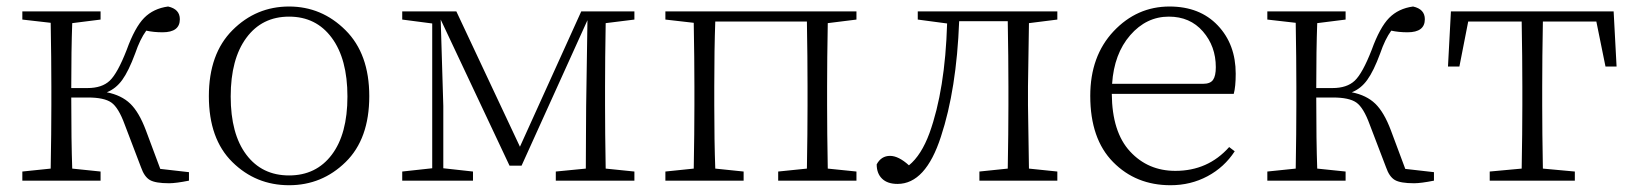

<svg xmlns="http://www.w3.org/2000/svg" viewBox="-20 -541 4894 575"><path d="M460 -35.2 545.9 -25.4V0Q506.8 7.8 486.3 7.8Q445.3 7.8 428.7 -2Q412.1 -11.7 402.3 -40L353.5 -168Q335 -218.8 313.5 -233.9Q292 -249 243.2 -249H193.4Q193.4 -117.2 196.3 -36.1L281.2 -27.3V0H46.9V-27.3L131.8 -36.1Q133.8 -145.5 133.8 -225.6V-282.2Q133.8 -363.3 131.8 -472.7L46.9 -482.4V-506.8H281.2V-482.4L196.3 -471.7Q193.4 -392.6 193.4 -277.3H242.2Q285.2 -277.3 308.6 -299.3Q332 -321.3 359.4 -391.6Q383.8 -459 411.6 -487.3Q439.5 -515.6 483.4 -521.5Q518.6 -513.7 518.6 -483.4Q518.6 -444.3 466.8 -444.3Q440.4 -444.3 418 -449.2Q399.4 -423.8 384.8 -380.9Q365.2 -328.1 346.2 -301.8Q327.1 -275.4 299.8 -264.6Q343.8 -255.9 370.1 -230.5Q396.5 -205.1 417 -150.4Z M845.7 13.7Q746.1 13.7 675.8 -55.7Q605.5 -125 605.5 -252.9Q605.5 -379.9 676.3 -450.7Q747.1 -521.5 845.7 -521.5Q943.4 -521.5 1014.6 -450.7Q1085.9 -379.9 1085.9 -252.9Q1085.9 -125 1015.1 -55.7Q944.3 13.7 845.7 13.7ZM717.8 -77.6Q764.6 -15.6 845.7 -15.6Q926.8 -15.6 973.6 -77.6Q1020.5 -139.6 1020.5 -252Q1020.5 -364.3 973.6 -427.7Q926.8 -491.2 845.7 -491.2Q764.6 -491.2 717.8 -427.7Q670.9 -364.3 670.9 -252Q670.9 -139.6 717.8 -77.6Z M1879.9 -482.4 1793.9 -471.7Q1792 -362.3 1792 -282.2V-225.6Q1792 -145.5 1793.9 -36.1L1879.9 -27.3V0H1644.5V-27.3L1734.4 -36.1Q1734.4 -67.4 1734.9 -138.7Q1735.4 -210 1735.4 -222.7L1739.3 -480.5L1542 -44.9H1505.9L1299.8 -482.4L1307.6 -223.6V-37.1L1396.5 -27.3V0H1184.6V-27.3L1274.4 -37.1V-470.7L1184.6 -482.4V-506.8H1346.7L1537.1 -101.6L1720.7 -506.8H1879.9Z M2544.9 -482.4 2459 -471.7Q2457 -362.3 2457 -282.2V-225.6Q2457 -145.5 2459 -36.1L2544.9 -27.3V0H2310.5V-27.3L2396.5 -36.1Q2398.4 -145.5 2398.4 -225.6V-282.2Q2398.4 -367.2 2396.5 -476.6H2122.1Q2119.1 -394.5 2119.1 -282.2V-225.6Q2119.1 -118.2 2122.1 -36.1L2207 -27.3V0H1972.7V-27.3L2057.6 -36.1Q2059.6 -145.5 2059.6 -225.6V-282.2Q2059.6 -363.3 2057.6 -472.7L1972.7 -482.4V-506.8H2544.9Z M3146.5 -482.4 3061.5 -471.7Q3058.6 -310.5 3058.6 -282.2V-225.6Q3058.6 -200.2 3061.5 -36.1L3146.5 -27.3V0H2913.1V-27.3L2998 -36.1Q3000 -145.5 3000 -225.6V-282.2Q3000 -368.2 2998 -477.5H2852.5Q2844.7 -273.4 2797.9 -131.8Q2752 9.8 2668 9.8Q2637.7 9.8 2621.6 -5.9Q2605.5 -21.5 2605.5 -48.8Q2619.1 -74.2 2645.5 -74.2Q2670.9 -74.2 2702.1 -45.9Q2739.3 -76.2 2763.7 -142.6Q2810.5 -272.5 2816.4 -470.7L2728.5 -482.4V-506.8H3146.5Z M3310.5 -290H3583Q3604.5 -290 3612.8 -301.8Q3621.1 -313.5 3621.1 -339.8Q3621.1 -402.3 3582.5 -446.8Q3543.9 -491.2 3480.5 -491.2Q3413.1 -491.2 3364.7 -435.5Q3316.4 -379.9 3310.5 -290ZM3674.8 -259.8H3309.6Q3310.5 -145.5 3364.3 -87.4Q3418 -29.3 3500 -29.3Q3597.7 -29.3 3661.1 -100.6L3677.7 -87.9Q3646.5 -40 3596.2 -13.2Q3545.9 13.7 3485.4 13.7Q3381.8 13.7 3313.5 -55.7Q3245.1 -125 3245.1 -253.9Q3245.1 -373 3314.9 -447.3Q3384.8 -521.5 3482.4 -521.5Q3573.2 -521.5 3627 -464.8Q3680.7 -408.2 3680.7 -320.3Q3680.7 -281.2 3674.8 -259.8Z M4188.5 -35.2 4274.4 -25.4V0Q4235.4 7.8 4214.8 7.8Q4173.8 7.8 4157.2 -2Q4140.6 -11.7 4130.9 -40L4082 -168Q4063.5 -218.8 4042 -233.9Q4020.5 -249 3971.7 -249H3921.9Q3921.9 -117.2 3924.8 -36.1L4009.8 -27.3V0H3775.4V-27.3L3860.4 -36.1Q3862.3 -145.5 3862.3 -225.6V-282.2Q3862.3 -363.3 3860.4 -472.7L3775.4 -482.4V-506.8H4009.8V-482.4L3924.8 -471.7Q3921.9 -392.6 3921.9 -277.3H3970.7Q4013.7 -277.3 4037.1 -299.3Q4060.5 -321.3 4087.9 -391.6Q4112.3 -459 4140.1 -487.3Q4168 -515.6 4211.9 -521.5Q4247.1 -513.7 4247.1 -483.4Q4247.1 -444.3 4195.3 -444.3Q4168.9 -444.3 4146.5 -449.2Q4127.9 -423.8 4113.3 -380.9Q4093.8 -328.1 4074.7 -301.8Q4055.7 -275.4 4028.3 -264.6Q4072.3 -255.9 4098.6 -230.5Q4125 -205.1 4145.5 -150.4Z M4760.7 -476.6H4600.6Q4598.6 -367.2 4598.6 -282.2V-225.6Q4598.6 -145.5 4600.6 -36.1L4696.3 -27.3V0H4441.4V-27.3L4537.1 -36.1Q4539.1 -145.5 4539.1 -225.6V-282.2Q4539.1 -367.2 4537.1 -476.6H4377L4350.6 -341.8H4316.4L4325.2 -506.8H4812.5L4821.3 -341.8H4788.1Z"/></svg>

Font: GenYoMin TW TTF ExtraLight
Style: Regular
Weight: 250
Version: Version 1.300